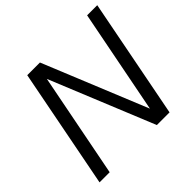

<svg xmlns="http://www.w3.org/2000/svg" viewBox="-171 -880 1059 1059"><g transform="rotate(-45 359.0 -350.0)"><path d="M36 0H115L234 -609L483 0H582L718 -700H639L520 -91L271 -700H172Z"/></g></svg>

Font: Uncut Sans
Style: Italic
Weight: 400
Italic angle: -11°
Designer: Kasper Nordkvist
Foundry: UNCUT.wtf
Version: Version 1.304;Glyphs 3.2 (3246)